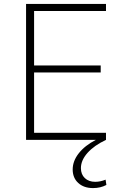

<svg xmlns="http://www.w3.org/2000/svg" viewBox="-20 -714 621 980"><path d="M113 0V-694H521V-658H154V-380H494V-344H154V-36H521V0Q461 28 427 66Q393 104 393 144Q393 176 413 195Q433 214 466 214Q492 214 519 203L523 230Q493 246 455 246Q408 246 379.5 220Q351 194 351 151Q351 108 382 68.5Q413 29 469 0Z"/></svg>

Font: Cantarell Light
Style: Regular
Weight: 300
Designer: Dave Crossland, Nikolaus Waxweiler, Florian Fecher, Jacques Le Bailly, Eben Sorkin, Alexei Vanyashin, Alexios Zavras, Em
Version: Version 0.303